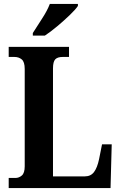

<svg xmlns="http://www.w3.org/2000/svg" viewBox="-20 -951 612 971"><path d="M24 0V-51H58Q76 -51 90.5 -63.5Q105 -76 105 -110V-602Q105 -638 90 -650.5Q75 -663 53 -663H24V-714H329V-663H297Q271 -663 259.5 -651Q248 -639 248 -605V-59H409Q439 -59 455.5 -81Q472 -103 481 -146L496 -221H545L539 0ZM146 -784Q166 -816 192.5 -856.5Q219 -897 232 -931H374V-921Q363 -904 334 -876Q305 -848 270.5 -819Q236 -790 207 -771H146Z"/></svg>

Font: Noto Serif Hebrew Condensed
Style: Bold
Weight: 700
Width: 3
Designer: Monotype Design Team
Foundry: Monotype Imaging Inc.
Version: Version 2.004; ttfautohint (v1.8.4.7-5d5b)